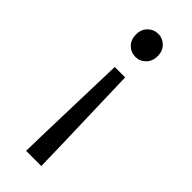

<svg xmlns="http://www.w3.org/2000/svg" viewBox="-227 -529 743 743"><g transform="rotate(45 144.5 -157.0)"><path d="M103 184 105 90 116 -288H173L184 90L186 184ZM145 -372Q120 -372 102.5 -389.5Q85 -407 85 -436Q85 -463 102.5 -480.5Q120 -498 145 -498Q169 -498 186.5 -480.5Q204 -463 204 -436Q204 -407 186.5 -389.5Q169 -372 145 -372Z"/></g></svg>

Font: TypoPRO Source Sans Pro
Style: Regular
Weight: 400
Designer: Paul D. Hunt
Foundry: Adobe Systems Incorporated
Version: Version 2.020;PS 2.000;hotconv 1.0.86;makeotf.lib2.5.63406